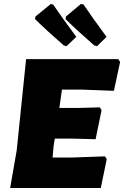

<svg xmlns="http://www.w3.org/2000/svg" viewBox="-20 -944 623 964"><path d="M467 -712 453 -716Q367 -791 309 -848L311 -861L386 -924L399 -922Q446 -852 515 -759ZM314 -712 300 -716Q214 -791 156 -848L158 -861L235 -924L247 -921Q287 -862 363 -759ZM507 -159 516 -145 486 0H31L64 -190L111 -647H574L583 -633L552 -488L394 -494H291L278 -402H376L481 -405L490 -391L460 -245L345 -248H255L249 -210L244 -153H340Z"/></svg>

Font: Alegreya Sans SC Black
Style: Italic
Weight: 900
Italic angle: -7°
Designer: Juan Pablo del Peral
Foundry: Huerta Tipografica
Version: Version 2.007